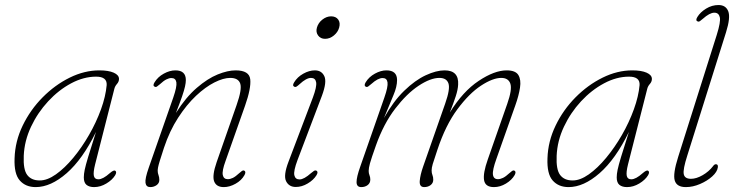

<svg xmlns="http://www.w3.org/2000/svg" viewBox="-20 -737 2929 764"><path d="M358.5 -83Q350.5 -51 353.5 -37.2Q356.5 -23.5 371.5 -23.5Q389.5 -23.5 417 -48Q432 -61 438 -58Q446 -53.5 438.5 -40Q427 -21 403.2 -6.8Q379.5 7.5 354.5 7.5Q335.5 7.5 324.5 -1.2Q313.5 -10 313.5 -31Q313.5 -44 317 -61.2Q320.5 -78.5 331 -113.2Q341.5 -148 362 -212Q309 -103.5 245.5 -48Q182 7.5 122 7.5Q82 7.5 58.8 -18.8Q35.5 -45 38 -107Q40 -174.5 70.2 -237.2Q100.5 -300 149.5 -349.5Q198.5 -399 257.2 -428Q316 -457 375.5 -457Q411.5 -457 432.5 -447.8Q453.5 -438.5 453.5 -423Q453.5 -412 445.5 -403Q437.5 -394 435 -383.5ZM74.5 -117Q72 -62 88.5 -40.5Q105 -19 137.5 -19Q167.5 -18.5 202.5 -43.2Q237.5 -68 271.5 -109Q305.5 -150 334.2 -200Q363 -250 381.8 -301.8Q400.5 -353.5 404.5 -398.5Q406.5 -432 362.5 -432Q313 -432 263.2 -405.5Q213.5 -379 171.8 -334Q130 -289 103.5 -232.8Q77 -176.5 74.5 -117Z M595.5 -392Q586.5 -396 595 -409.5Q608 -431 631.8 -444Q655.5 -457 678 -457Q719.5 -457 719.5 -418.5Q719.5 -407.5 716.2 -392.8Q713 -378 704.5 -353.2Q696 -328.5 680 -287.5Q719.5 -350 762.8 -387.2Q806 -424.5 846.2 -440.8Q886.5 -457 917.5 -457Q972 -457 975.8 -421.2Q979.5 -385.5 955 -316L877.5 -96.5Q863 -57 866.5 -40.5Q870 -24 886.5 -24Q896 -24 906.8 -29.2Q917.5 -34.5 932 -48Q938.5 -54 943 -57Q947.5 -60 952 -58Q960 -54 953 -40.5Q941 -19 917.2 -5.8Q893.5 7.5 870.5 7.5Q841 7.5 832.2 -15.2Q823.5 -38 842 -91.5L921.5 -319Q943.5 -381.5 936 -404.2Q928.5 -427 896 -427Q869 -427 833.2 -409Q797.5 -391 760 -355.8Q722.5 -320.5 688.8 -268.5Q655 -216.5 632.5 -149Q621.5 -115.5 616 -97.5Q610.5 -79.5 609 -71.2Q607.5 -63 607.5 -57.5Q607.5 -48.5 610.8 -40Q614 -31.5 614 -21Q614 -8 603 -0.2Q592 7.5 578 7.5Q561.5 7.5 559 -9.2Q556.5 -26 572 -70L669.5 -349Q684.5 -392.5 681.8 -409.5Q679 -426.5 662 -426.5Q653 -426.5 642 -421Q631 -415.5 616.5 -402Q609.5 -396 604.8 -392.8Q600 -389.5 595.5 -392Z M1273.5 -582.5Q1255.5 -582.5 1245.8 -595.8Q1236 -609 1241 -627Q1246.5 -646.5 1263 -659.2Q1279.5 -672 1297.5 -672Q1316.5 -672 1325.8 -659.2Q1335 -646.5 1329.5 -627Q1324.5 -609 1308.5 -595.8Q1292.5 -582.5 1273.5 -582.5ZM1164 -100.5Q1147.5 -56.5 1151.2 -39.8Q1155 -23 1172 -23Q1189.5 -23 1217.5 -48Q1224 -53.5 1229 -56.8Q1234 -60 1239 -58Q1247.5 -53.5 1239.5 -40Q1227.5 -20.5 1204.2 -6.8Q1181 7 1157 7Q1130 7 1118.5 -15.8Q1107 -38.5 1128 -93.5L1225 -349Q1241 -392 1238 -409.5Q1235 -427 1217.5 -427Q1199 -427 1172 -402Q1165.5 -396 1160.5 -392.8Q1155.5 -389.5 1151 -392Q1142 -396 1150.5 -409.5Q1163 -430.5 1186.8 -443.8Q1210.5 -457 1233 -457Q1259.5 -457 1270.5 -434Q1281.5 -411 1261 -356Z M1663.5 -73.5 1751.5 -325Q1772 -383 1764.5 -405Q1757 -427 1728.5 -427Q1693 -427 1645.8 -395.8Q1598.5 -364.5 1552.5 -304.5Q1506.5 -244.5 1476 -158.5Q1457.5 -106.5 1452.2 -87.2Q1447 -68 1447 -57Q1447 -47.5 1450.2 -39.8Q1453.5 -32 1453.5 -22.5Q1453.5 -8.5 1443 -0.5Q1432.5 7.5 1417.5 7.5Q1399 7.5 1398.8 -12.2Q1398.5 -32 1414 -75.5L1509.5 -349Q1524.5 -392 1522 -409.2Q1519.5 -426.5 1502.5 -426.5Q1493.5 -426.5 1482.2 -420.8Q1471 -415 1456.5 -402Q1450.5 -396.5 1445.2 -393Q1440 -389.5 1435.5 -392Q1427 -396 1435 -409.5Q1448 -431 1471.8 -444Q1495.5 -457 1517.5 -457Q1560 -457 1560 -418.5Q1560 -392 1545.8 -358.8Q1531.5 -325.5 1508 -267.5Q1545.5 -334.5 1588.8 -376.2Q1632 -418 1674 -437.5Q1716 -457 1749 -457Q1806.5 -457 1803 -400Q1802 -380 1793.5 -354Q1785 -328 1770 -289.5Q1822 -373.5 1884.8 -415.2Q1947.5 -457 1996 -457Q2031.5 -457 2042.8 -438.2Q2054 -419.5 2049.2 -388.2Q2044.5 -357 2031 -319L1955.5 -105.5Q1939 -60 1941.5 -42Q1944 -24 1961.5 -24Q1970.5 -24 1981.5 -29.2Q1992.5 -34.5 2007 -48Q2013.5 -54 2018 -57Q2022.5 -60 2027 -58Q2035 -54 2028 -40.5Q2016.5 -20.5 1993.2 -6.5Q1970 7.5 1945.5 7.5Q1911 7.5 1906.2 -20Q1901.5 -47.5 1921 -102.5L1998.5 -324Q2018.5 -381 2010.8 -404Q2003 -427 1974.5 -427Q1941 -427 1894 -396.2Q1847 -365.5 1800 -302.2Q1753 -239 1720.5 -141Q1706.5 -100 1702 -84.5Q1697.5 -69 1697.5 -59Q1697.5 -48 1700.8 -40.2Q1704 -32.5 1704 -22Q1704 -8.5 1693.5 -0.5Q1683 7.5 1668 7.5Q1648.5 7.5 1650.2 -16.5Q1652 -40.5 1663.5 -73.5Z M2479 -83Q2471 -51 2474 -37.2Q2477 -23.5 2492 -23.5Q2510 -23.5 2537.5 -48Q2552.5 -61 2558.5 -58Q2566.5 -53.5 2559 -40Q2547.5 -21 2523.8 -6.8Q2500 7.5 2475 7.5Q2456 7.5 2445 -1.2Q2434 -10 2434 -31Q2434 -44 2437.5 -61.2Q2441 -78.5 2451.5 -113.2Q2462 -148 2482.5 -212Q2429.5 -103.5 2366 -48Q2302.5 7.5 2242.5 7.5Q2202.5 7.5 2179.2 -18.8Q2156 -45 2158.5 -107Q2160.5 -174.5 2190.8 -237.2Q2221 -300 2270 -349.5Q2319 -399 2377.8 -428Q2436.5 -457 2496 -457Q2532 -457 2553 -447.8Q2574 -438.5 2574 -423Q2574 -412 2566 -403Q2558 -394 2555.5 -383.5ZM2195 -117Q2192.5 -62 2209 -40.5Q2225.5 -19 2258 -19Q2288 -18.5 2323 -43.2Q2358 -68 2392 -109Q2426 -150 2454.8 -200Q2483.5 -250 2502.2 -301.8Q2521 -353.5 2525 -398.5Q2527 -432 2483 -432Q2433.5 -432 2383.8 -405.5Q2334 -379 2292.2 -334Q2250.5 -289 2224 -232.8Q2197.5 -176.5 2195 -117Z M2869 -608.5 2715 -118.5Q2697 -62.5 2700.8 -44Q2704.5 -25.5 2729.5 -25.5Q2751 -25.5 2776 -40Q2801 -54.5 2817 -75.5Q2822.5 -83.5 2828.5 -83.5Q2838 -83.5 2836.5 -71.5Q2834 -53 2814 -35Q2794 -17 2765.5 -4.8Q2737 7.5 2709 7.5Q2673 7.5 2665 -18.5Q2657 -44.5 2678.5 -112.5L2832 -598Q2848.5 -650.5 2844.2 -668.5Q2840 -686.5 2822.5 -686.5Q2804 -686.5 2776.5 -662Q2770.5 -656.5 2765.2 -653Q2760 -649.5 2755.5 -652Q2746.5 -655.5 2755 -669.5Q2766.5 -688.5 2789.8 -702.8Q2813 -717 2839 -717Q2868 -717 2877.8 -692.2Q2887.5 -667.5 2869 -608.5Z"/></svg>

Font: Fraunces 9pt S050 Thin
Style: Italic
Weight: 100
Italic angle: -16°
Version: Version 1.000; ttfautohint (v1.8.3)